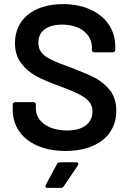

<svg xmlns="http://www.w3.org/2000/svg" viewBox="-20 -728 631 936"><path d="M299 8C452 8 547 -68 547 -188C547 -227 537 -260 517 -287C496 -313 472 -333 444 -348C415 -363 377 -379 330 -397C285 -413 252 -426 231 -437C188 -457 167 -480 167 -520C167 -576 210 -608 283 -608C374 -608 428 -559 428 -496V-485C428 -478 433 -473 440 -473H530C537 -473 542 -478 542 -485V-502C542 -624 438 -708 288 -708C145 -708 53 -635 53 -518C53 -479 63 -446 83 -420C122 -367 176 -343 271 -308C313 -292 345 -279 366 -268C408 -247 431 -222 431 -185C431 -130 389 -92 308 -92C213 -92 155 -138 155 -199V-218C155 -225 150 -230 143 -230H54C47 -230 42 -225 42 -218V-193C42 -72 143 8 299 8ZM277 188C283 188 288 185 291 180L360 78C361 75 362 73 362 71C362 68 361 63 352 63H273C266 63 261 66 258 71L203 174C202 177 201 179 201 180C201 183 202 188 211 188Z"/></svg>

Font: Barlow SemiBold Numbers
Style: Regular
Weight: 600
Designer: Jeremy Tribby
Foundry: Tribby Type
Version: Version 1.408